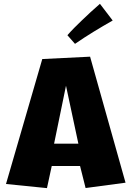

<svg xmlns="http://www.w3.org/2000/svg" viewBox="-20 -993 674 1000"><path d="M323.7 -546.4 388.2 -244.6H261.7ZM224.6 -13.2 249.5 -128.4H397L425.8 -13.7L633.8 -41.5L449.2 -697.8L200.2 -685.5L11.2 -34.7ZM370.6 -764.6C434.1 -808.6 500 -848.1 566.9 -886.2L500.5 -973.1C467.8 -944.8 436 -915.5 404.3 -884.8C378.9 -860.4 353.5 -835.4 331.1 -809.6Z"/></svg>

Font: Luckiest Guy
Style: Regular
Weight: 400
Designer: Astigmatic (AOETI)
Foundry: Astigmatic (AOETI)
Version: Version 1.001